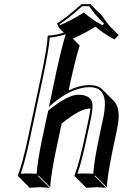

<svg xmlns="http://www.w3.org/2000/svg" viewBox="-20 -852 610 932"><path d="M418.9 -832 475.6 -775.4Q492.2 -748.5 513.7 -724.1L556.2 -681.6L536.1 -660.6Q480.5 -689.5 443.4 -722.7Q389.2 -688.5 333.5 -664.6L366.7 -631.3Q342.3 -549.8 319.8 -444.3L313.5 -413.1Q366.7 -439 415.5 -439Q455.6 -438.5 476.6 -418L533.2 -361.3Q569.3 -323.7 548.8 -227.5L526.9 -123.5Q502.9 -9.8 498.5 56.6L441.9 0L439.5 2.9L496.1 59.6Q494.1 59.6 448.7 56.6Q448.7 56.6 398.9 59.6L342.3 2.9L341.8 0Q365.7 -64.5 390.1 -180.2L412.6 -285.2Q417.5 -309.6 418.9 -325.2Q416 -325.2 414.6 -325.2Q368.2 -324.2 279.3 -252.4L252 -123.5Q228 -9.8 223.6 56.6L167 0L164.6 2.9L221.2 59.6Q219.2 59.6 173.3 56.6Q173.3 56.6 124 59.6L67.4 2.9L66.9 0Q90.8 -64.5 115.2 -180.2L179.2 -481Q209.5 -624 211.4 -675.8L213.9 -679.2Q257.3 -682.6 290 -693.4L266.6 -716.8L256.8 -737.8Q307.6 -771 376 -832ZM399.9 -177.7Q376.5 -67.9 356 -8.8Q372.1 -10.3 392.1 -9.8Q416.5 -9.8 432.6 -8.3Q437.5 -73.2 460.4 -182.1L482.4 -286.1Q508.3 -411.6 437.5 -426.8Q426.8 -428.7 415.5 -429.2Q332.5 -428.2 239.7 -352.5L217.8 -334L253.4 -502.9Q275.9 -607.4 298.8 -686Q261.7 -673.3 221.2 -669.4Q217.8 -614.7 189 -479L125 -177.7Q101.6 -67.9 80.6 -8.8Q96.7 -10.3 117.2 -9.8Q141.6 -9.8 157.7 -8.3Q162.6 -73.2 185.5 -182.1L213.9 -314.5L216.3 -316.9Q309.1 -391.6 358.4 -392.1Q422.9 -392.1 428.7 -346.7Q429.2 -340.3 429.2 -334.5Q428.7 -314 422.4 -282.7ZM413.1 -821.8H379.4Q315.9 -765.6 269.5 -734.4L271.5 -730Q328.6 -754.4 381.3 -787.6L387.7 -791.5L393.1 -786.6Q428.2 -755.4 477.5 -729.5L485.4 -737.3Q440.9 -778.8 413.1 -821.8Z"/></svg>

Font: Linux Biolinum Shadow O
Style: Italic
Weight: 400
Italic angle: -12°
Designer: Philipp H. Poll
Foundry: Philipp H. Poll
Version: Version 0.6.2